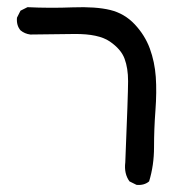

<svg xmlns="http://www.w3.org/2000/svg" viewBox="-20 -396 540 535"><path d="M360.4 119.1 340.8 109.4Q325.2 87.9 329.1 56.6Q336.9 -133.8 336.9 -169.9Q336.9 -206.1 327.1 -232.4Q317.4 -258.8 286.1 -280.3Q254.9 -301.8 188 -301.3Q121.1 -300.8 64.5 -299.8Q48.8 -301.8 37.1 -311.5Q25.4 -325.2 27.3 -346.7L37.1 -366.2L56.6 -376Q118.2 -373 182.6 -375.5Q247.1 -377.9 287.1 -368.2Q327.1 -358.4 355.5 -328.1Q383.8 -297.9 397.5 -260.7Q411.1 -223.6 414.1 -181.6Q417 -139.6 413.1 -87.9Q409.2 -36.1 409.2 14.2Q409.2 64.5 395.5 109.4Q381.8 121.1 360.4 119.1Z"/></svg>

Font: JasonHandwriting4
Style: Regular
Weight: 400
Version: Version 1.01.21